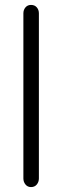

<svg xmlns="http://www.w3.org/2000/svg" viewBox="-20 -750 253 780"><path d="M106 10Q92 10 83.5 -0.5Q75 -11 75 -25V-696Q75 -710 83.5 -720Q92 -730 106 -730Q121 -730 129.5 -720Q138 -710 138 -696V-25Q138 -11 129.5 -0.5Q121 10 106 10Z"/></svg>

Font: National Park Light
Style: Regular
Weight: 300
Designer: Andrea Herstowski, Ben Hoepner
Version: Version 1.009